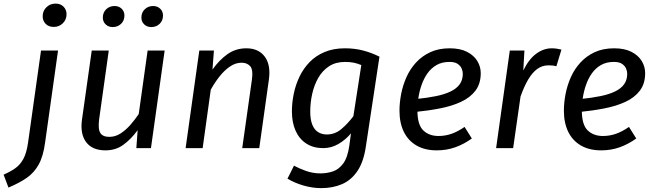

<svg xmlns="http://www.w3.org/2000/svg" viewBox="-91 -800 3531 1037"><path d="M-45.3 213.1 -71.5 143.4Q-35.4 127.5 -8.9 109Q17.6 90.5 35.1 58.5Q52.5 26.5 60.5 -29.4L130.5 -527.1H222.5L152.5 -29.5Q142.5 44.7 117.8 88.9Q93.2 133 53.5 160.6Q13.8 188.2 -45.3 213.1ZM198.9 -654.6Q171.7 -654.6 155.6 -671.2Q139.5 -687.8 139.5 -712Q139.5 -741.2 159.7 -760.8Q179.8 -780.5 209 -780.5Q236.2 -780.5 252.3 -763.9Q268.4 -747.3 268.4 -723.1Q268.4 -693.9 248.3 -674.3Q228.1 -654.6 198.9 -654.6Z M478.5 12.1Q408.4 12.1 374.9 -31.5Q341.5 -75 351.5 -152L404.5 -527.1H496.5L444.5 -156.3Q437.6 -102.5 451 -81.6Q464.4 -60.8 499.2 -60.8Q532 -60.8 560.3 -79.2Q588.7 -97.6 613.5 -125.9Q638.4 -154.3 658.3 -184.2L706.3 -527.1H798.3L724.3 0H645.4L652.4 -96.7Q615.4 -46.8 574.4 -17.4Q533.4 12.1 478.5 12.1ZM517.7 -653.8Q494.5 -653.8 479.5 -668.4Q464.4 -683 464.4 -705.1Q464.4 -732.3 482.5 -749.9Q500.6 -767.5 527.8 -767.5Q551 -767.5 566 -752.9Q581.1 -738.3 581.1 -716.2Q581.1 -689 563 -671.4Q544.9 -653.8 517.7 -653.8ZM726 -653.8Q702.9 -653.8 687.8 -668.4Q672.7 -683 672.7 -705.1Q672.7 -732.3 690.8 -749.9Q709 -767.5 736.1 -767.5Q759.3 -767.5 774.4 -752.9Q789.4 -738.3 789.4 -716.2Q789.4 -689 771.3 -671.4Q753.2 -653.8 726 -653.8Z M1239.4 -539.1Q1305.4 -539.1 1338.9 -494.2Q1372.3 -449.2 1361.3 -370.2L1309.3 0H1217.3L1269.3 -367.7Q1277.3 -423.5 1260.4 -442.4Q1243.5 -461.3 1213.7 -461.3Q1180.9 -461.3 1150.5 -440.4Q1120.2 -419.5 1094.3 -386.6Q1068.4 -353.6 1047.4 -315.6L1003.5 0H911.5L985.5 -527.1H1064.4L1056.5 -424.2Q1093.4 -476.2 1137.9 -507.7Q1182.5 -539.1 1239.4 -539.1Z M1772 -539.1Q1824 -539.1 1868.7 -527.6Q1913.4 -516.1 1958.5 -494L1885.6 -12.4Q1873.6 72.7 1840.1 122.8Q1806.6 172.9 1756.4 194.5Q1706.3 216.1 1644 216.1Q1597 216.1 1548.4 202.1Q1499.8 188 1461.7 165L1497 94.5Q1521.2 108.6 1559.7 122.5Q1598.1 136.5 1639 136.5Q1673.9 136.5 1706.3 126Q1738.7 115.5 1762.7 83.1Q1786.6 50.7 1795.6 -13.1L1804.6 -79.8Q1775.6 -44.9 1737.1 -22.5Q1698.7 0 1654.7 0Q1601.6 0 1563.6 -24.5Q1525.6 -49 1505.6 -93.6Q1485.6 -138.1 1485.6 -198.1Q1485.6 -245.1 1495.6 -293.6Q1505.6 -342.1 1526.7 -386.1Q1547.7 -430.1 1581.2 -464.6Q1614.8 -499.1 1662.3 -519.1Q1709.9 -539.1 1772 -539.1ZM1771.9 -465.5Q1722.1 -465.5 1686.2 -442.1Q1650.3 -418.6 1627.9 -379.2Q1605.5 -339.7 1595.1 -292.4Q1584.6 -245 1584.6 -197.2Q1584.6 -154.3 1595.6 -126.9Q1606.5 -99.5 1626.9 -86.6Q1647.3 -73.7 1674.2 -73.7Q1718 -73.7 1752.3 -102.6Q1786.7 -131.4 1817.6 -172.3L1860.4 -448.6Q1838.6 -457.6 1818.7 -461.6Q1798.8 -465.5 1771.9 -465.5Z M2338.1 -539.1Q2394.2 -539.1 2431.3 -520.1Q2468.4 -501.1 2487 -470.6Q2505.5 -440 2505.5 -405Q2505.5 -348 2477 -310.4Q2448.5 -272.9 2398.9 -249.9Q2349.4 -226.9 2284.9 -214.4Q2220.4 -201.9 2149.5 -195L2158.6 -265.4Q2217.5 -271.3 2263.8 -280.8Q2310.2 -290.3 2342.5 -305.8Q2374.8 -321.3 2391.7 -344.7Q2408.6 -368.1 2408.6 -401.9Q2408.6 -414.9 2402.6 -429.3Q2396.6 -443.8 2381.2 -454.7Q2365.8 -465.6 2336.9 -465.6Q2296 -465.6 2266.7 -448.7Q2237.3 -431.7 2217.3 -403.2Q2197.4 -374.7 2185.5 -339.8Q2173.5 -304.9 2168.5 -269.4Q2163.6 -234 2163.6 -202.1Q2163.6 -126.3 2195 -95.9Q2226.4 -65.5 2277.2 -65.5Q2314.2 -65.5 2348.2 -77.5Q2382.1 -89.5 2418.2 -114.5L2457.4 -52Q2414.4 -21 2367.8 -4.5Q2321.2 12.1 2268.1 12.1Q2203.9 12.1 2158.8 -14Q2113.7 -40 2090.1 -88Q2066.6 -136.1 2066.6 -202.1Q2066.6 -245.1 2075.6 -292.1Q2084.6 -339.1 2104.2 -383.1Q2123.7 -427.1 2155.8 -462.1Q2187.8 -497.1 2232.9 -518.1Q2278 -539.1 2338.1 -539.1Z M2888.4 -539.1Q2902.4 -539.1 2915.9 -537.1Q2929.4 -535.1 2941.4 -532.1L2914.1 -442.1Q2903.1 -445.1 2893.6 -446.1Q2884.1 -447.1 2871.1 -447.1Q2837.1 -447.1 2810.2 -427.2Q2783.2 -407.2 2761.3 -369.7Q2739.3 -332.3 2720.4 -278.5L2680.5 0H2588.5L2662.5 -527.1H2741.4L2735.4 -419.2Q2765.4 -481.1 2805.4 -510.1Q2845.4 -539.1 2888.4 -539.1Z M3226.1 -539.1Q3282.2 -539.1 3319.3 -520.1Q3356.4 -501.1 3375 -470.6Q3393.5 -440 3393.5 -405Q3393.5 -348 3365 -310.4Q3336.5 -272.9 3286.9 -249.9Q3237.4 -226.9 3172.9 -214.4Q3108.4 -201.9 3037.5 -195L3046.6 -265.4Q3105.5 -271.3 3151.8 -280.8Q3198.2 -290.3 3230.5 -305.8Q3262.8 -321.3 3279.7 -344.7Q3296.6 -368.1 3296.6 -401.9Q3296.6 -414.9 3290.6 -429.3Q3284.6 -443.8 3269.2 -454.7Q3253.8 -465.6 3224.9 -465.6Q3184 -465.6 3154.7 -448.7Q3125.3 -431.7 3105.3 -403.2Q3085.4 -374.7 3073.5 -339.8Q3061.5 -304.9 3056.5 -269.4Q3051.6 -234 3051.6 -202.1Q3051.6 -126.3 3083 -95.9Q3114.4 -65.5 3165.2 -65.5Q3202.2 -65.5 3236.2 -77.5Q3270.1 -89.5 3306.2 -114.5L3345.4 -52Q3302.4 -21 3255.8 -4.5Q3209.2 12.1 3156.1 12.1Q3091.9 12.1 3046.8 -14Q3001.7 -40 2978.1 -88Q2954.6 -136.1 2954.6 -202.1Q2954.6 -245.1 2963.6 -292.1Q2972.6 -339.1 2992.2 -383.1Q3011.7 -427.1 3043.8 -462.1Q3075.8 -497.1 3120.9 -518.1Q3166 -539.1 3226.1 -539.1Z"/></svg>

Font: Fira Sans Variable
Style: Italic
Weight: 397
Italic angle: -8°
Designer: Carrois Corporate & Edenspiekermann AG
Foundry: Carrois Corporate GbR & Edenspiekermann AG
Version: Version 4.202